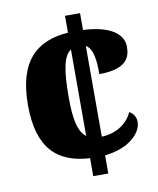

<svg xmlns="http://www.w3.org/2000/svg" viewBox="-81 -778 693 842"><g transform="rotate(-10 265.5 -357.0)"><path d="M266 -80V0H333V-81C444 -92 499 -154 499 -200C499 -218 491 -239 470 -249C449 -202 399 -166 333 -164V-568C366 -549 370 -494 370 -436C499 -436 510 -493 510 -534C510 -582 467 -633 333 -639V-714H266V-639C128 -629 38 -556 38 -356C38 -163 122 -88 266 -80ZM266 -564V-179C231 -205 220 -264 220 -357C220 -480 232 -541 266 -564Z"/></g></svg>

Font: Noto Serif Sinhala SemiCondensed Black
Style: Regular
Weight: 900
Width: 4
Designer: Jelle Bosma - Monotype Design Team
Foundry: Monotype Imaging Inc.
Version: Version 2.007